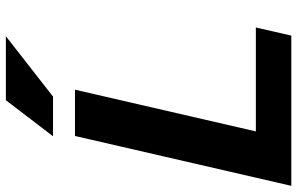

<svg xmlns="http://www.w3.org/2000/svg" viewBox="-204 -794 990 639"><g transform="rotate(-90 290.5 -475.0)"><path d="M-9 0 157 -720H311L145 0ZM63 0 90 -118H518L491 0ZM288 -793H156L276 -950H489Z"/></g></svg>

Font: Instrument Sans
Style: Bold Italic
Weight: 700
Italic angle: -13°
Designer: Rodrigo Fuenzalida
Foundry: fragTYPE
Version: Version 1.000;gftools[0.9.28]